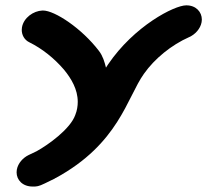

<svg xmlns="http://www.w3.org/2000/svg" viewBox="-20 -667 764 708"><path d="M61 -566.1C60.4 -563.1 60.2 -560 60.2 -556.8C60.2 -538.8 69.1 -519.9 89 -510.6C135.2 -487.7 179.6 -452.5 215.8 -410.3C242.9 -377.4 266.7 -337.4 266.7 -291.5C266.7 -283.9 266.1 -276.1 264.7 -268.2C263.3 -260.4 261.3 -252 257.4 -242.5C238.7 -191 158.3 -133.2 115.1 -109.4L85.4 -95.2C64.9 -85.2 46.3 -65.4 42 -41.1C41.5 -37.9 41.2 -34.7 41.2 -31.5C41.2 -3.8 62.7 20.9 100.7 20.9C101.6 20.9 102.4 20.9 103.3 20.9C114.4 20.9 122.5 20.5 144.9 9.5L182.4 -8.8C183.2 -9.5 184.5 -11.1 185 -10.3C418.7 -137.5 447.6 -306.2 510.7 -394.8C550.3 -451 611.9 -501 677.3 -530.1C699.1 -539.4 719.1 -560.8 723.4 -585.3C724 -588.5 724.3 -591.8 724.3 -594.9C724.3 -622.6 703 -647.3 667.5 -647.3H666.6C623 -647.3 474.4 -571.2 378 -428.8L370.8 -417.6C365.7 -438.1 359.2 -460.7 344.9 -479.2C281.4 -562.6 181.7 -628.2 138.7 -628.2H136.4C103.1 -626.9 67.2 -601.6 61 -566.1Z"/></svg>

Font: TudorRose
Style: BoldOblique
Weight: 500
Version: Version 001.000